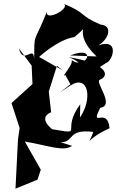

<svg xmlns="http://www.w3.org/2000/svg" viewBox="-20 -841 698 1153"><path d="M344 13C430 14 379 -68 540 -49C506 54 480 1 638 -71C625 -206 517 -63 582 -194C671 -206 554 -342 577 -361C645 -386 621 -462 390 -498C503 -464 505 -349 543 -394C518 -400 581 -441 631 -471C675 -517 682 -637 516 -542C634 -579 667 -688 585 -693C448 -751 507 -760 356 -821C419 -800 254 -707 261 -769C179 -565 187 -657 185 -471C188 -590 123 -440 93 -551L170 -447L175 -336L49 -222L98 -72L88 -4L73 292L205 238L225 178L129 9C272 33 360 72 413 35ZM462 -215C340 -50 495 -32 293 -65C208 -136 278 -163 287 -167L273 -291L322 -446L357 -418L215 -499C219 -504 334 -606 426 -618C545 -713 400 -653 560 -502L401 -508C577 -576 491 -407 404 -486C440 -473 336 -365 372 -391L403 -335C339 -284 310 -266 402 -327C511 -398 538 -248 460 -135Z"/></svg>

Font: Asimov Silicon
Style: Regular
Weight: 400
Designer: Google
Version: Version 2.000980; 2014